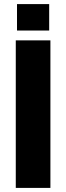

<svg xmlns="http://www.w3.org/2000/svg" viewBox="-20 -917 323 937"><path d="M57 0H226V-720H57ZM63 -768H220V-897H63Z"/></svg>

Font: Aspekta 750
Style: Regular
Weight: 750
Designer: Ivo Dolenc
Version: Version 2.000